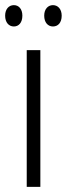

<svg xmlns="http://www.w3.org/2000/svg" viewBox="-36 -727 260 747"><path d="M-16 -666C-16 -640 -2 -624 18 -624C37 -624 51 -639 51 -666C51 -692 37 -707 18 -707C-2 -707 -16 -691 -16 -666ZM136 -666C136 -640 150 -624 170 -624C190 -624 204 -639 204 -666C204 -692 189 -707 170 -707C151 -707 136 -692 136 -666ZM121 0V-532H68V0Z"/></svg>

Font: Noto Sans Lao Looped ExtraCondensed Light
Style: Regular
Weight: 300
Width: 2
Designer: Mark Frömberg, Ben Mitchell
Foundry: The Fontpad Ltd
Version: Version 1.002